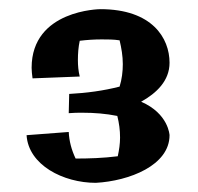

<svg xmlns="http://www.w3.org/2000/svg" viewBox="-20 -731 433 419"><path d="M350 -436C350 -436 348 -483 288 -509C322 -528 350 -555 350 -594C350 -648 312 -711 199 -711C199 -711 49 -710 49 -583C49 -576 50 -568 51 -560L154 -564C151 -576 150 -588 150 -600C150 -614 151 -628 154 -642C170 -644 186 -645 202 -645C215 -645 228 -645 241 -643C245 -626 248 -609 248 -591C248 -575 246 -558 241 -542C206 -533 169 -528 131 -526L130 -484C140 -485 150 -485 160 -485C186 -485 211 -483 236 -478C240 -462 242 -447 242 -431C242 -417 240 -404 237 -390C205 -386 174 -385 145 -385C136 -404 131 -423 130 -443L38 -436C42 -371 118 -332 189 -332C262 -336 350 -370 350 -436Z"/></svg>

Font: Galindo
Style: Regular
Weight: 400
Designer: Astigmatic (AOETI)
Foundry: Astigmatic (AOETI)
Version: Version 1.000